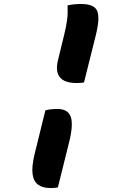

<svg xmlns="http://www.w3.org/2000/svg" viewBox="-20 -785 640 969"><path d="M321 -758Q355 -765 389 -765Q440 -765 461 -744Q475 -731 476.5 -698.5Q478 -666 464 -609L404 -369Q392 -366 367 -366Q244 -366 273 -483L304 -610Q315 -654 319 -687Q323 -720 321 -758ZM209 -228Q222 -232 238 -233.5Q254 -235 270 -235Q323 -235 337 -195.5Q351 -156 329 -68L272 161Q259 164 234 164Q197 164 173.5 148Q150 132 144.5 94.5Q139 57 155 -9Z"/></svg>

Font: Recursive Mn Csl St XBd
Style: Italic
Weight: 800
Italic angle: -15°
Monospace: yes
Version: Version 1.079;hotconv 1.0.112;makeotfexe 2.5.65598; ttfautoh